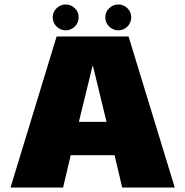

<svg xmlns="http://www.w3.org/2000/svg" viewBox="-20 -838 826 858"><path d="M27 0H262L296 -144.5H492L526 0H761L554.5 -675H233ZM332.5 -293.5 393.5 -543H395.5L456 -293.5ZM273.5 -702.5Q297.5 -702.5 314.5 -719.5Q331.5 -736.5 331.5 -760.5Q331.5 -784.5 314.5 -801.2Q297.5 -818 273.5 -818Q250 -818 232.8 -801.2Q215.5 -784.5 215.5 -760.5Q215.5 -736.5 232.8 -719.5Q250 -702.5 273.5 -702.5ZM508.5 -702.5Q532.5 -702.5 549.5 -719.5Q566.5 -736.5 566.5 -760.5Q566.5 -784.5 549.5 -801.2Q532.5 -818 508.5 -818Q485 -818 467.8 -801.2Q450.5 -784.5 450.5 -760.5Q450.5 -736.5 467.8 -719.5Q485 -702.5 508.5 -702.5Z"/></svg>

Font: Anybody UltraCondensed Thin Black
Style: Regular
Weight: 900
Version: Version 1.111